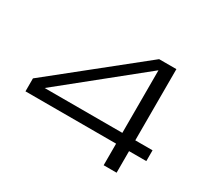

<svg xmlns="http://www.w3.org/2000/svg" viewBox="-148 -977 1296 1204"><g transform="rotate(30 500.0 -375.0)"><path d="M718.8 0V-156.2H62.5V-250L687.5 -750H812.5V-234.4H937.5V-156.2H812.5V0ZM156.2 -234.4H718.8V-687.5Z"/></g></svg>

Font: Michroma
Style: Regular
Weight: 400
Designer: Vernon Adams
Foundry: Vernon Adams
Version: Version 1.100; ttfautohint (v1.8.4.7-5d5b);gftools[0.9.29]